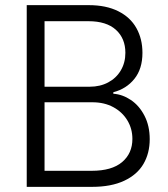

<svg xmlns="http://www.w3.org/2000/svg" viewBox="-20 -727 654 747"><path d="M84 -707H325.2Q393.1 -707 440.2 -683.3Q487.3 -659.7 510.7 -617.7Q534.2 -575.7 534.2 -521.5Q534.2 -459 502.9 -420.2Q471.7 -381.3 420.9 -368.2V-362.3Q456.5 -359.9 489.3 -337.9Q522 -315.9 542.2 -276.6Q562.5 -237.3 562.5 -185.5Q562.5 -130.9 538.1 -89.1Q513.7 -47.4 463.1 -23.7Q412.6 0 337.9 0H84ZM495.1 -186.5Q495.1 -226.1 475.6 -258.5Q456.1 -291 420.9 -310.1Q385.7 -329.1 339.8 -329.1H153.3V-62.5H336.9Q415 -62.5 455.1 -96.4Q495.1 -130.4 495.1 -186.5ZM467.8 -521.5Q467.8 -577.6 430.9 -611.1Q394 -644.5 324.2 -644.5H153.3V-389.6H329.1Q369.6 -389.6 401.1 -406.5Q432.6 -423.3 450.2 -453.4Q467.8 -483.4 467.8 -521.5Z"/></svg>

Font: Pretendard JP Light
Style: Regular
Weight: 300
Designer: Base glyphs from Inter by Rasmus Andersson; Hangeul glyphs from Noto Sans CJK(Source Han Sans) by Jang Soo-young and Kan
Foundry: Kil Hyung-jin
Version: Version 1.309